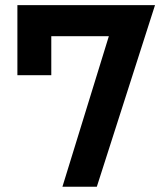

<svg xmlns="http://www.w3.org/2000/svg" viewBox="-20 -713 626 733"><path d="M218.3 0H349.6L571.8 -693.4H46.4V-425.8H175.8V-574.7H395.5Z"/></svg>

Font: Cascadia Code
Style: Bold
Weight: 700
Monospace: yes
Designer: Aaron Bell
Foundry: Saja Typeworks
Version: Version 2404.023